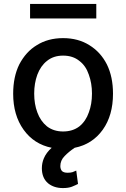

<svg xmlns="http://www.w3.org/2000/svg" viewBox="-20 -747 642 977"><path d="M225 186Q193 159 193 109Q193 83 203 59Q215 30 243 5Q153 -13 100 -87Q47 -161 47 -270Q47 -356 78 -419Q112 -484 167 -517Q224 -553 301 -553Q378 -553 435 -517Q492 -482 524 -419Q555 -356 555 -270Q555 -160 503 -87Q450 -13 360 5Q330 25 309 47Q287 69 287 98Q287 113 295 123Q304 132 324 132Q339 132 349 129L368 121L377 189Q368 194 346 203Q328 210 300 210Q255 210 225 186ZM384 -104Q417 -131 432 -175Q448 -217 448 -271Q448 -323 432 -367Q417 -412 384 -437Q351 -464 301 -464Q252 -464 219 -437Q187 -412 170 -367Q154 -323 154 -271Q154 -217 170 -175Q186 -131 219 -104Q253 -78 301 -78Q350 -78 384 -104ZM133 -653V-727H470V-653Z"/></svg>

Font: Sinter Medium
Style: Regular
Weight: 500
Foundry: Adobe & rsms
Version: Version 1.000